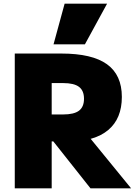

<svg xmlns="http://www.w3.org/2000/svg" viewBox="-20 -1020 754 1040"><path d="M60 0V-730H312Q479 -730 559.5 -672Q640 -614 640 -495Q640 -378 566.5 -316Q493 -254 353 -254H160V-400H322Q381 -400 408 -420.5Q435 -441 435 -485Q435 -529 408 -549.5Q381 -570 322 -570H260V0ZM470 0 211 -327H423L690 0ZM440 -780H270L330 -1000H560Z"/></svg>

Font: M PLUS 1 Black
Style: Regular
Weight: 900
Designer: Coji Morishita
Foundry: UNDERFOREST DESIGN
Version: Version 1.001